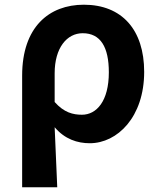

<svg xmlns="http://www.w3.org/2000/svg" viewBox="-20 -594 679 815"><path d="M74 201H223C219 114 216 36 212 -54C255 -3 309 14 361 14C478 14 592 -97 592 -289C592 -468 497 -574 336 -574C188 -574 74 -479 74 -273ZM328 -107C290 -107 252 -116 212 -161V-283C212 -391 264 -453 331 -453C407 -453 442 -394 442 -287C442 -165 390 -107 328 -107Z"/></svg>

Font: Noto Sans Mono CJK SC
Style: Bold
Weight: 700
Designer: Ryoko NISHIZUKA 西塚涼子 (kana, bopomofo & ideographs); Paul D. Hunt (Latin, Greek & Cyrillic); Sandoll Communications 산돌커뮤니
Foundry: Adobe
Version: Version 2.004;hotconv 1.0.118;makeotfexe 2.5.65603